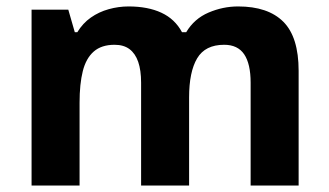

<svg xmlns="http://www.w3.org/2000/svg" viewBox="-20 -576 1022 596"><path d="M719 -556Q812 -556 859.5 -508.5Q907 -461 907 -356V0H758V-319.4Q758 -377.7 738 -407.4Q718 -437 675.8 -437Q617 -437 592 -395Q567 -353 567 -273.5V0H418V-319.1Q418 -358 409 -384Q400 -410 382 -423.5Q364 -437 335.5 -437Q295 -437 271 -416Q247 -395 237 -355.2Q227 -315.4 227 -257.2V0H78V-546H192L212.2 -476H220Q237 -504 262 -521.5Q286.9 -539 317.5 -547.5Q348 -556 379 -556Q439 -556 481 -536.5Q523 -517 545 -476H558Q583 -518 627.5 -537Q672 -556 719 -556Z"/></svg>

Font: Noto Sans Gujarati
Style: Regular
Weight: 400
Designer: Jelle Bosma - Monotype Design Team, Universal Thirst
Foundry: Monotype Imaging Inc.
Version: Version 2.102